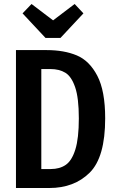

<svg xmlns="http://www.w3.org/2000/svg" viewBox="-20 -942 582 962"><path d="M507 -349Q507 -154 429.5 -77Q352 0 227 0H60V-691H214Q301 -691 364.5 -664.5Q428 -638 467.5 -562.5Q507 -487 507 -349ZM187 -596V-95H234Q279 -95 309.5 -116Q340 -137 357.5 -193Q375 -249 375 -349Q375 -451 356.5 -505Q338 -559 307.5 -577.5Q277 -596 233 -596ZM354 -922 398 -875 283 -752H208L93 -875L138 -922L246 -840Z"/></svg>

Font: Fira Sans Extra Condensed Medium
Style: Regular
Weight: 500
Width: 1
Designer: Carrois Corporate & Edenspiekermann AG
Foundry: Carrois Corporate GbR & Edenspiekermann AG
Version: Version 4.203